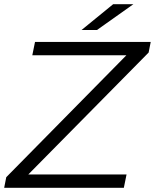

<svg xmlns="http://www.w3.org/2000/svg" viewBox="-28 -901 743 921"><path d="M-8 0 2 -51 606 -664 612 -636H127L140 -700H695L685 -649L80 -36L75 -64H579L566 0ZM363 -757 515 -881H612L437 -757Z"/></svg>

Font: MOST Montserrat
Style: Italic
Weight: 400
Italic angle: -11.3°
Designer: Julieta Ulanovsky
Foundry: Julieta Ulanovsky
Version: Version 8.000;March 11, 2024;FontCreator 15.0.0.2926 64-bit